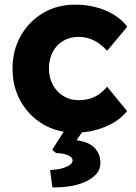

<svg xmlns="http://www.w3.org/2000/svg" viewBox="-20 -562 585 828"><path d="M34 -266Q34 -345 69.5 -407.5Q105 -470 166 -506Q227 -542 304 -542Q375 -542 434.5 -517Q494 -492 529 -447L442 -343Q428 -359 409 -373Q390 -387 367 -395Q344 -403 319 -403Q281 -403 252 -385.5Q223 -368 207 -337Q191 -306 191 -266Q191 -228 207.5 -197Q224 -166 253 -148Q282 -130 319 -130Q345 -130 367 -136.5Q389 -143 407.5 -156Q426 -169 442 -188L528 -83Q494 -40 433.5 -15Q373 10 304 10Q227 10 166 -26Q105 -62 69.5 -124.5Q34 -187 34 -266ZM196 171Q217 171 239.5 166Q262 161 277.5 151.5Q293 142 293 131Q293 119 281.5 112Q270 105 254 101.5Q238 98 222 98L205 84L274 -24H356L310 43Q362 49 387.5 75.5Q413 102 413 139Q413 170 393.5 190.5Q374 211 343 224Q312 237 276 242Q240 247 206 246Z"/></svg>

Font: Mach
Style: Bold
Weight: 700
Version: Version 1.002